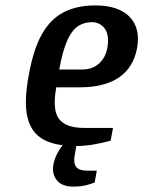

<svg xmlns="http://www.w3.org/2000/svg" viewBox="-20 -530 530 710"><path d="M260 10Q183 10 139 -15Q95 -40 81.5 -96.5Q68 -153 86 -250Q103 -347 135 -403.5Q167 -460 216 -485Q265 -510 332 -510Q418 -510 459 -468Q500 -426 487 -353Q474 -281 420.5 -244Q367 -207 273 -207H188Q173 -124 198 -90.5Q223 -57 291 -57H398L389 -10Q366 -3 330.5 3.5Q295 10 260 10ZM199 -273H284Q321 -273 345.5 -294.5Q370 -316 377 -353Q385 -400 367.5 -424Q350 -448 319 -448Q292 -448 269.5 -434Q247 -420 229.5 -382Q212 -344 199 -273ZM251 160Q210 160 191 137.5Q172 115 177 80Q182 56 191.5 38Q201 20 209.5 10Q218 0 218 0H264L256 45Q251 74 262 87.5Q273 101 302 101H338L330 145Q330 145 307.5 152.5Q285 160 251 160Z"/></svg>

Font: Cuprum SemiBold
Style: Italic
Weight: 600
Italic angle: -10°
Version: Version 3.000